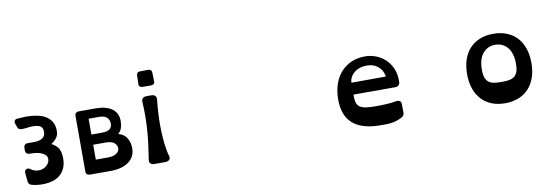

<svg xmlns="http://www.w3.org/2000/svg" viewBox="-57 -1153 4457 1563"><g transform="rotate(-10 2171.0 -372.0)"><path d="M321 -301Q366 -276 380.5 -245.5Q395 -215 395 -170Q395 -121 379 -87.5Q363 -54 337.5 -33Q312 -12 280 -2.5Q248 7 216 9Q184 11 154 7.5Q124 4 104 -2Q90 -6 84 -15Q78 -24 77 -34L70 -106Q69 -115 73 -122.5Q77 -130 83.5 -134Q90 -138 98.5 -137.5Q107 -137 115 -131Q139 -113 163 -109Q187 -105 208 -110.5Q229 -116 245 -129Q261 -142 269 -159Q275 -172 274.5 -188.5Q274 -205 260 -219.5Q246 -234 215.5 -244Q185 -254 132 -254Q116 -254 107.5 -263Q99 -272 99 -285V-309Q99 -323 107.5 -332Q116 -341 132 -341H181Q233 -341 256 -359Q279 -377 279 -408Q279 -442 262.5 -453.5Q246 -465 220 -468Q190 -471 161 -467Q145 -465 130.5 -463.5Q116 -462 104 -462Q89 -462 81.5 -467.5Q74 -473 69 -487L60 -514Q55 -521 58.5 -535.5Q62 -550 82 -552Q105 -554 136 -555.5Q167 -557 199.5 -554.5Q232 -552 264 -544Q296 -536 322 -519Q348 -502 364.5 -475Q381 -448 383 -408Q385 -369 368 -345Q351 -321 321 -301Z M871 -287Q921 -273 942 -235.5Q963 -198 963 -153Q963 -116 948 -87.5Q933 -59 906 -40Q879 -21 841 -11Q803 -1 758 -1H587Q572 -1 563 -9Q554 -17 554 -31V-494Q554 -509 563.5 -516.5Q573 -524 587 -524H726Q811 -524 860 -489.5Q909 -455 909 -388Q909 -355 900 -329.5Q891 -304 871 -287ZM658 -451Q655 -451 655 -448V-323Q655 -320 658 -320H738Q787 -320 806.5 -335.5Q826 -351 826 -380Q826 -412 806 -431.5Q786 -451 738 -451ZM658 -236Q655 -236 655 -233V-115Q655 -113 658 -113H754Q793 -113 815.5 -124.5Q838 -136 846 -152.5Q854 -169 849 -186.5Q844 -204 829 -217Q807 -236 754 -236Z M1133 -630Q1119 -630 1110.5 -637.5Q1102 -645 1103 -659L1105 -730Q1106 -758 1135 -758L1201 -759Q1215 -759 1223 -751Q1231 -743 1231 -731L1233 -659Q1234 -645 1225.5 -637.5Q1217 -630 1203 -630ZM1118 5Q1100 5 1088 -5Q1076 -15 1079 -36Q1088 -95 1095.5 -150Q1103 -205 1107.5 -261.5Q1112 -318 1113 -379.5Q1114 -441 1110 -514Q1109 -531 1121 -540.5Q1133 -550 1150 -550H1192Q1210 -550 1221.5 -539.5Q1233 -529 1231 -510Q1225 -456 1221.5 -393Q1218 -330 1219.5 -267Q1221 -204 1227.5 -145Q1234 -86 1248 -38Q1254 -16 1241 -5.5Q1228 5 1211 5Z M2821 -270Q2816 -270 2814 -268.5Q2812 -267 2812 -261Q2812 -224 2819.5 -201.5Q2827 -179 2845.5 -166.5Q2864 -154 2895 -149.5Q2926 -145 2974 -145Q3019 -145 3065 -147.5Q3111 -150 3140 -156Q3156 -160 3171.5 -154Q3187 -148 3187 -125L3188 -56Q3188 -28 3162 -16Q3139 -5 3118.5 1.5Q3098 8 3076 11Q3054 14 3028.5 14.5Q3003 15 2971 14Q2678 7 2683 -258Q2684 -324 2703 -379.5Q2722 -435 2757.5 -475Q2793 -515 2843.5 -537.5Q2894 -560 2960 -560Q3004 -560 3046.5 -544Q3089 -528 3122.5 -497.5Q3156 -467 3176.5 -421.5Q3197 -376 3197 -317V-308Q3197 -291 3186.5 -280.5Q3176 -270 3158 -270ZM2960 -484Q2898 -484 2858.5 -453Q2819 -422 2813 -377Q2812 -371 2814 -369.5Q2816 -368 2821 -368L3090 -369Q3095 -369 3096.5 -370Q3098 -371 3096 -378Q3087 -426 3050.5 -455Q3014 -484 2960 -484Z M4018 14Q3955 14 3906 -6Q3857 -26 3822.5 -63.5Q3788 -101 3770 -154Q3752 -207 3752 -273Q3752 -339 3770 -392.5Q3788 -446 3822.5 -483Q3857 -520 3906 -540Q3955 -560 4018 -560Q4080 -560 4129.5 -540Q4179 -520 4213.5 -483Q4248 -446 4266 -392.5Q4284 -339 4284 -273Q4284 -207 4266 -154Q4248 -101 4213.5 -63.5Q4179 -26 4129.5 -6Q4080 14 4018 14ZM4018 -469Q3955 -469 3916 -422.5Q3877 -376 3877 -288Q3877 -247 3886 -222Q3895 -197 3913 -183.5Q3931 -170 3957 -166Q3983 -162 4018 -162Q4052 -162 4078.5 -166Q4105 -170 4123 -183.5Q4141 -197 4150 -222Q4159 -247 4159 -288Q4159 -376 4120 -422.5Q4081 -469 4018 -469Z"/></g></svg>

Font: OpenDyslexic3
Style: Bold
Weight: 700
Designer: Abelardo Gonzalez
Version: Version 1.000;PS 001.001;hotconv 1.0.56